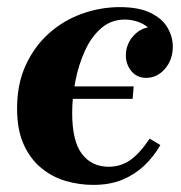

<svg xmlns="http://www.w3.org/2000/svg" viewBox="-20 -510 508 540"><path d="M242 10Q203 10 165 -1Q127 -12 96 -37.5Q65 -63 46.5 -104Q28 -145 28 -205Q28 -274 52.5 -327Q77 -380 118 -416.5Q159 -453 211 -471.5Q263 -490 317 -490Q370 -490 403 -474Q436 -458 451 -432.5Q466 -407 466 -379Q466 -342 444 -316.5Q422 -291 391 -291Q365 -291 349.5 -310Q334 -329 334 -354Q334 -386 356 -410Q378 -434 409 -434Q434 -434 445 -419.5Q456 -405 456 -388L420 -379Q420 -405 406.5 -422Q393 -439 372.5 -447Q352 -455 331 -455Q293 -455 265 -431Q237 -407 219 -367.5Q201 -328 192 -282Q183 -236 183 -192Q183 -113 210.5 -77Q238 -41 286 -41Q318 -41 344.5 -58.5Q371 -76 401 -120L431 -102Q412 -69 385.5 -44Q359 -19 324 -4.5Q289 10 242 10ZM78 -267H356L353 -232H76Z"/></svg>

Font: Brygada 1918
Style: Bold Italic
Weight: 700
Italic angle: -8°
Designer: Mateusz Machalski | Borys Kosmynka | Przemek Hoffer
Foundry: NIEPODLEGLA 2018
Version: Version 3.006